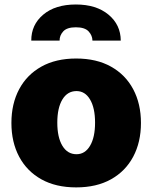

<svg xmlns="http://www.w3.org/2000/svg" viewBox="-20 -808 665 838"><path d="M312.5 9.9Q223.7 9.9 160.5 -25.4Q97.3 -60.7 63.6 -124.1Q29.8 -187.5 29.8 -271.3Q29.8 -355.1 63.6 -418.5Q97.3 -481.9 160.5 -517.2Q223.7 -552.6 312.5 -552.6Q401.3 -552.6 464.5 -517.2Q527.7 -481.9 561.4 -418.5Q595.2 -355.1 595.2 -271.3Q595.2 -187.5 561.4 -124.1Q527.7 -60.7 464.5 -25.4Q401.3 9.9 312.5 9.9ZM313.9 -134.9Q351.2 -134.9 373 -171.7Q394.9 -208.5 394.9 -272.7Q394.9 -337 373 -373.8Q351.2 -410.5 313.9 -410.5Q274.5 -410.5 252.3 -373.8Q230.1 -337 230.1 -272.7Q230.1 -208.5 252.3 -171.7Q274.5 -134.9 313.9 -134.9ZM116.5 -630.7Q116.1 -699.9 168.7 -744.1Q221.2 -788.4 311.1 -788.4Q400.2 -788.4 453.5 -744.1Q506.7 -699.9 507.1 -630.7H383.5Q383.2 -653.1 366.7 -671Q350.1 -688.9 311.1 -688.9Q272.4 -688.9 256 -671Q239.7 -653.1 240.1 -630.7Z"/></svg>

Font: Inter UI Black
Style: Regular
Weight: 900
Designer: Rasmus Andersson
Foundry: rsms
Version: 3.2;8d6f07862